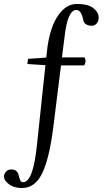

<svg xmlns="http://www.w3.org/2000/svg" viewBox="-54 -718 522 963"><path d="M173.8 -391.1 83 -397 86.9 -422.9 178.2 -429.2 184.1 -482.9Q199.2 -587.4 239 -642.8Q278.8 -698.2 331.1 -698.2Q387.7 -698.2 414.3 -677.2Q440.9 -656.2 440.9 -629.9Q440.9 -612.8 431.4 -600.8Q421.9 -588.9 405.8 -588.9Q389.2 -588.9 377.4 -596.2Q365.7 -603.5 363.8 -617.2Q360.8 -635.7 352.3 -651.9Q343.8 -668 329.1 -668Q284.7 -668 270 -534.2L256.8 -430.2H369.1Q375 -424.3 375 -413.1Q375 -400.9 368.2 -390.1H252L214.8 -91.8Q195.3 70.3 159.2 147.7Q123 225.1 56.2 225.1Q15.6 225.1 -9.3 205.8Q-34.2 186.5 -34.2 168Q-34.2 154.3 -23.9 143.1Q-13.7 131.8 2 131.8Q17.1 131.8 25.9 138.4Q34.7 145 37.8 154.5Q41 164.1 43 173.3Q44.9 182.6 49.3 189.2Q53.7 195.8 62 195.8Q112.8 195.8 131.8 4.9Z"/></svg>

Font: Common Serif News
Style: Regular
Weight: 450
Designer: Philipp H. Poll, Khaled Hosny
Foundry: Stefan Peev, Context Ltd.
Version: Version 1.026